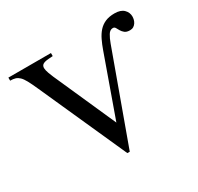

<svg xmlns="http://www.w3.org/2000/svg" viewBox="-147 -850 1066 1035"><g transform="rotate(-30 385.5 -332.5)"><path d="M529 -534Q540 -565 552.5 -591Q565 -617 582 -636Q599 -655 623 -665.5Q647 -676 681 -676Q719 -676 738 -657.5Q757 -639 757 -613Q757 -604 754.5 -594Q752 -584 746 -575Q740 -566 731 -560.5Q722 -555 709 -555Q688 -555 677 -564Q666 -573 660 -583.5Q654 -594 649 -603Q644 -612 634 -612Q616 -612 604 -592.5Q592 -573 582 -545L380 11H365L121 -533Q105 -569 93 -591Q81 -613 69.5 -624Q58 -635 45 -639Q32 -643 13 -643V-662H278V-643L250 -641Q226 -639 215.5 -632Q205 -625 205 -610Q205 -598 213 -575.5Q221 -553 244 -503L396 -161Z"/></g></svg>

Font: STIXGeneralUnicodeRegular
Style: Regular
Weight: 400
Designer: MicroPress Inc., with final additions and corrections provided by Coen Hoffman, Elsevier (retired)
Version: Version 1.1.0